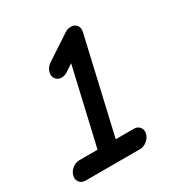

<svg xmlns="http://www.w3.org/2000/svg" viewBox="-157 -779 875 915"><g transform="rotate(-30 280.0 -322.0)"><path d="M376 -86Q396 -86 407.5 -71.5Q419 -57 414 -36.5Q409 -16 391 -1.5Q373 13 353 13H53Q32 13 20.5 -1.5Q9 -16 14 -36.5Q19 -57 37 -71.5Q55 -86 76 -86H176L273 -506L234 -480Q218 -469 200 -469Q180 -469 168.5 -484Q157 -499 162 -519Q168 -544 191 -559L325 -647Q340 -657 357 -657Q358 -657 358 -657Q379 -657 390 -642.5Q401 -628 396 -607L276 -86Z"/></g></svg>

Font: Brass Mono
Style: Bold Italic
Weight: 700
Italic angle: -13°
Monospace: yes
Version: Version 1.000; ttfautohint (v1.8.3) -l 8 -r 50 -G 200 -x 14 